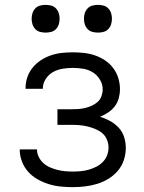

<svg xmlns="http://www.w3.org/2000/svg" viewBox="-20 -757 590 789"><path d="M279 12Q254 12 229 9.5Q204 7 180 -0.5Q156 -8 134 -20.5Q112 -33 95.5 -51.5Q79 -70 70 -94Q61 -118 61 -143H132Q132 -127 139 -112.5Q146 -98 158 -87Q170 -76 185 -69.5Q200 -63 215.5 -59Q231 -55 247 -53.5Q263 -52 279 -52Q295 -52 311.5 -53.5Q328 -55 344 -59.5Q360 -64 375 -71.5Q390 -79 402 -91Q414 -103 420 -118.5Q426 -134 426 -151Q426 -167 419.5 -183Q413 -199 400.5 -209.5Q388 -220 372.5 -226.5Q357 -233 341 -237Q325 -241 308.5 -242.5Q292 -244 275 -244H216V-308H275Q289 -308 303 -309Q317 -310 331 -313.5Q345 -317 358 -323Q371 -329 381.5 -338.5Q392 -348 397 -362Q402 -376 402 -390Q402 -411 390.5 -430Q379 -449 361 -460Q343 -471 321.5 -474.5Q300 -478 279 -478Q258 -478 237 -474.5Q216 -471 198 -461Q180 -451 168 -432.5Q156 -414 156 -394V-392H85V-395Q85 -418 92.5 -440Q100 -462 114.5 -479.5Q129 -497 148 -509.5Q167 -522 189 -529.5Q211 -537 233.5 -539.5Q256 -542 279 -542Q302 -542 325 -539.5Q348 -537 370 -529.5Q392 -522 411.5 -509Q431 -496 445 -477.5Q459 -459 466 -436.5Q473 -414 473 -391Q473 -372 468 -353.5Q463 -335 451.5 -320Q440 -305 424 -294.5Q408 -284 391 -277Q412 -271 432 -260Q452 -249 467.5 -232.5Q483 -216 490 -194Q497 -172 497 -150Q497 -124 489 -99.5Q481 -75 464.5 -55.5Q448 -36 426 -22.5Q404 -9 379.5 -1.5Q355 6 329.5 9Q304 12 279 12ZM383 -623Q371 -623 359.5 -626Q348 -629 340 -637.5Q332 -646 328.5 -657Q325 -668 325 -680Q325 -692 328.5 -703Q332 -714 340 -722.5Q348 -731 359.5 -734Q371 -737 383 -737Q394 -737 405.5 -734Q417 -731 425 -722.5Q433 -714 436.5 -703Q440 -692 440 -680Q440 -668 436.5 -657Q433 -646 425 -637.5Q417 -629 405.5 -626Q394 -623 383 -623ZM167 -623Q156 -623 144.5 -626Q133 -629 125 -637.5Q117 -646 113.5 -657Q110 -668 110 -680Q110 -692 113.5 -703Q117 -714 125 -722.5Q133 -731 144.5 -734Q156 -737 167 -737Q179 -737 190.5 -734Q202 -731 210 -722.5Q218 -714 221.5 -703Q225 -692 225 -680Q225 -668 221.5 -657Q218 -646 210 -637.5Q202 -629 190.5 -626Q179 -623 167 -623Z"/></svg>

Font: Lode Term
Style: Regular
Weight: 400
Monospace: yes
Designer: Belleve Invis
Foundry: Belleve Invis
Version: Version 29.2.0